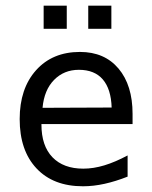

<svg xmlns="http://www.w3.org/2000/svg" viewBox="-20 -649 540 681"><path d="M450.2 -245.1V-209H127V-207Q127 -131.8 166 -91.3Q205.1 -50.8 275.4 -50.8Q311.5 -50.8 350.1 -62.5Q388.7 -74.2 432.6 -97.7V-22.5Q390.6 -5.9 351.1 2.9Q311.5 11.7 274.4 11.7Q168.9 11.7 109.4 -51.8Q49.8 -115.2 49.8 -226.6Q49.8 -335 107.9 -399.9Q166 -464.8 263.7 -464.8Q350.6 -464.8 400.4 -405.8Q450.2 -346.7 450.2 -245.1ZM376 -267.6Q374 -333 344.7 -367.2Q315.4 -401.4 259.8 -401.4Q207 -401.4 171.9 -365.7Q136.7 -330.1 130.9 -266.6ZM134.8 -628.9H216.8V-546.9H134.8ZM293 -628.9H375V-546.9H293Z"/></svg>

Font: BabelStone Xiangqi Colour
Style: Regular
Weight: 400
Designer: Andrew West
Foundry: BabelStone
Version: Version 11.001 November 01, 2021